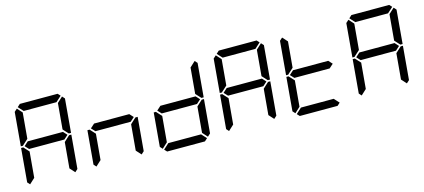

<svg xmlns="http://www.w3.org/2000/svg" viewBox="-70 -1641 5037 2282"><g transform="rotate(-15 2448.0 -500.0)"><path d="M90 -45 62 -76 98 -490H125L129 -485L185 -424L157 -107ZM131 -515 127 -510H100L136 -924L170 -955L226 -893L198 -576ZM185 -969 219 -1000H684L713 -969L645 -907H242ZM671 -499 620 -453V-454H188V-453L144 -500L196 -547V-546H628ZM684 -485 689 -489H716L680 -76L646 -45L590 -107L618 -424ZM726 -955 754 -924 718 -510H691L687 -514L631 -575L659 -893Z M906 -45 878 -76 914 -490H941L945 -485L1001 -424L973 -107ZM1487 -499 1436 -453V-454H1004V-453L960 -500L1012 -547V-546H1444ZM1500 -485 1505 -489H1532L1496 -76L1462 -45L1406 -107L1434 -424Z M1722 -45 1694 -76 1730 -490H1757L1761 -485L1817 -424L1789 -107ZM2303 -499 2252 -453V-454H1820V-453L1776 -500L1828 -547V-546H2260ZM2316 -485 2321 -489H2348L2312 -76L2278 -45L2222 -107L2250 -424ZM2358 -955 2386 -924 2350 -510H2323L2319 -514L2263 -575L2291 -893ZM2263 -31 2229 0H1764L1735 -31L1803 -93H2206Z M2538 -45 2510 -76 2546 -490H2573L2577 -485L2633 -424L2605 -107ZM2579 -515 2575 -510H2548L2584 -924L2618 -955L2674 -893L2646 -576ZM2633 -969 2667 -1000H3132L3161 -969L3093 -907H2690ZM3119 -499 3068 -453V-454H2636V-453L2592 -500L2644 -547V-546H3076ZM3132 -485 3137 -489H3164L3128 -76L3094 -45L3038 -107L3066 -424ZM3174 -955 3202 -924 3166 -510H3139L3135 -514L3079 -575L3107 -893Z M3354 -45 3326 -76 3362 -490H3389L3393 -485L3449 -424L3421 -107ZM3395 -515 3391 -510H3364L3400 -924L3434 -955L3490 -893L3462 -576ZM3935 -499 3884 -453V-454H3452V-453L3408 -500L3460 -547V-546H3892ZM3895 -31 3861 0H3396L3367 -31L3435 -93H3838Z M4170 -45 4142 -76 4178 -490H4205L4209 -485L4265 -424L4237 -107ZM4211 -515 4207 -510H4180L4216 -924L4250 -955L4306 -893L4278 -576ZM4265 -969 4299 -1000H4764L4793 -969L4725 -907H4322ZM4751 -499 4700 -453V-454H4268V-453L4224 -500L4276 -547V-546H4708ZM4764 -485 4769 -489H4796L4760 -76L4726 -45L4670 -107L4698 -424ZM4806 -955 4834 -924 4798 -510H4771L4767 -514L4711 -575L4739 -893Z"/></g></svg>

Font: DSEG7 Classic
Style: Italic
Weight: 400
Italic angle: -5°
Designer: Keshikan(Twitter:@keshinomi_88pro)
Version: Version 0.46